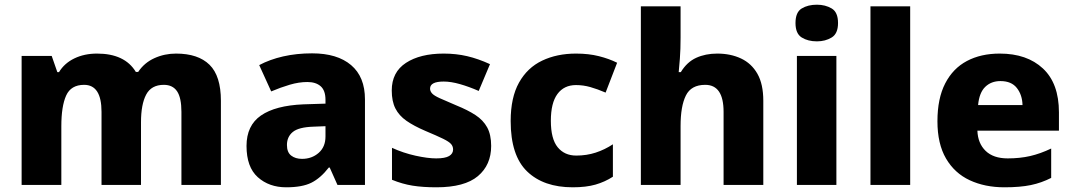

<svg xmlns="http://www.w3.org/2000/svg" viewBox="-20 -880 4568 817"><path d="M729 -652Q823 -652 871.5 -604.5Q920 -557 920 -451V-93H752V-404Q752 -464 733.5 -491.5Q715 -519 677 -519Q624 -519 602 -477.5Q580 -436 580 -360V-93H412V-404Q412 -519 338 -519Q282 -519 261.5 -473.5Q241 -428 241 -343V-93H72V-642H200L224 -573H231Q254 -611 296.5 -631.5Q339 -652 393 -652Q511 -652 558 -574H568Q594 -613 637 -632.5Q680 -652 729 -652Z M1308 -653Q1415 -653 1474 -603Q1533 -553 1533 -457V-93H1416L1383 -167H1379Q1344 -122 1305 -102.5Q1266 -83 1198 -83Q1125 -83 1077 -126Q1029 -169 1029 -259Q1029 -346 1090.5 -388.5Q1152 -431 1271 -436L1365 -439V-455Q1365 -495 1344.5 -513Q1324 -531 1288 -531Q1252 -531 1213 -519.5Q1174 -508 1134 -491L1083 -603Q1128 -627 1185 -640Q1242 -653 1308 -653ZM1314 -341Q1251 -339 1226 -318.5Q1201 -298 1201 -263Q1201 -232 1219 -218Q1237 -204 1265 -204Q1307 -204 1336 -229.5Q1365 -255 1365 -299V-343Z M2070 -259Q2070 -178 2013.5 -130.5Q1957 -83 1837 -83Q1779 -83 1735.5 -90Q1692 -97 1648 -115V-251Q1696 -229 1748 -217.5Q1800 -206 1836 -206Q1874 -206 1891 -216Q1908 -226 1908 -244Q1908 -257 1899.5 -267Q1891 -277 1865.5 -289.5Q1840 -302 1790 -323Q1741 -344 1709.5 -366Q1678 -388 1662.5 -418.5Q1647 -449 1647 -495Q1647 -573 1707.5 -612.5Q1768 -652 1868 -652Q1921 -652 1968 -641Q2015 -630 2065 -607L2017 -493Q1976 -511 1937.5 -522Q1899 -533 1868 -533Q1810 -533 1810 -503Q1810 -492 1818.5 -482.5Q1827 -473 1851.5 -462Q1876 -451 1923 -431Q1970 -412 2003 -390.5Q2036 -369 2053 -338Q2070 -307 2070 -259Z M2417 -83Q2293 -83 2223 -150.5Q2153 -218 2153 -365Q2153 -465 2188.5 -528.5Q2224 -592 2287 -622Q2350 -652 2431 -652Q2485 -652 2528.5 -641Q2572 -630 2606 -613L2557 -486Q2522 -501 2492 -509.5Q2462 -518 2431 -518Q2380 -518 2352 -480Q2324 -442 2324 -366Q2324 -289 2353 -253.5Q2382 -218 2432 -218Q2476 -218 2514.5 -230.5Q2553 -243 2588 -266V-128Q2554 -106 2514 -94.5Q2474 -83 2417 -83Z M2876 -720Q2876 -670 2873 -630.5Q2870 -591 2868 -573H2877Q2903 -616 2942.5 -634Q2982 -652 3032 -652Q3089 -652 3133.5 -631Q3178 -610 3203 -566Q3228 -522 3228 -451V-93H3059V-404Q3059 -519 2981 -519Q2921 -519 2898.5 -473.5Q2876 -428 2876 -344V-93H2707V-853H2876Z M3456 -860Q3492 -860 3519 -844Q3546 -828 3546 -782Q3546 -737 3519 -720.5Q3492 -704 3456 -704Q3418 -704 3391.5 -720.5Q3365 -737 3365 -782Q3365 -828 3391.5 -844Q3418 -860 3456 -860ZM3539 -642V-93H3371V-642Z M3853 -93H3684V-853H3853Z M4234 -652Q4350 -652 4418 -588.5Q4486 -525 4486 -402V-324H4139Q4141 -270 4174 -238Q4207 -206 4268 -206Q4320 -206 4363.5 -216Q4407 -226 4453 -248V-123Q4412 -102 4366.5 -92.5Q4321 -83 4254 -83Q4171 -83 4106.5 -113Q4042 -143 4005.5 -205.5Q3969 -268 3969 -364Q3969 -461 4002 -525Q4035 -589 4094.5 -620.5Q4154 -652 4234 -652ZM4237 -535Q4198 -535 4172.5 -510.5Q4147 -486 4142 -433H4331Q4330 -476 4307 -505.5Q4284 -535 4237 -535Z"/></svg>

Font: Noto Sans Kannada UI ExtraBold
Style: Regular
Weight: 800
Designer: Jelle Bosma - Monotype Design Team
Foundry: Monotype Imaging Inc.
Version: Version 2.005; ttfautohint (v1.8.4.7-5d5b)